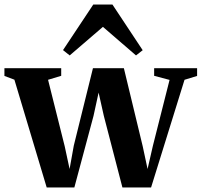

<svg xmlns="http://www.w3.org/2000/svg" viewBox="-28 -824 890 847"><path d="M-8.5 -489V-523H242V-489.5L184 -472L257.5 -178.5L279 -78.5L297.5 -181.5L382 -523H518.5L601.5 -179L623 -78.5L646.5 -181L720 -471.5L652 -489.5V-523H841.5V-489L786 -472L638.5 3H512L430 -313L407 -415.5L384.5 -312.5L300 3H178L35.5 -472.5ZM279.5 -579.5 250 -603 383.5 -804H468L601.5 -602.5L572 -579.5L426 -705.5Z"/></svg>

Font: Merriweather 96pt
Style: Bold
Weight: 700
Version: Version 2.100